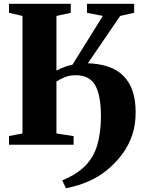

<svg xmlns="http://www.w3.org/2000/svg" viewBox="-20 -763 752 1012"><path d="M327.5 229 308 187.5Q333.5 177.5 361.5 162Q389.5 146.5 416 123.5Q442.5 100.5 462.5 69Q480 42 490.8 7.2Q501.5 -27.5 506.8 -66.8Q512 -106 512 -146Q512.5 -257 482.8 -311.8Q453 -366.5 380 -366.5Q347 -366.5 321.8 -356.2Q296.5 -346 277.5 -333.5V-59.5L368 -45.5V0H27.5V-46L98.5 -59.5V-679L27.5 -695.5V-743H353V-695.5L277.5 -679V-391Q288.5 -397 302.2 -403Q316 -409 331.2 -414Q346.5 -419 362 -422L522 -679L438.5 -695.5V-743H687V-695.5L613.5 -679L443 -429.5Q505.5 -427.5 552.8 -410.8Q600 -394 631.5 -362Q663 -330 679 -282.5Q695 -235 695 -171.5Q695 -106 677.5 -53.2Q660 -0.5 629.8 41.8Q599.5 84 561.5 118.5Q521 155 477.8 177.5Q434.5 200 395.2 212Q356 224 327.5 229Z"/></svg>

Font: Merriweather 72pt Black
Style: Regular
Weight: 900
Version: Version 2.100